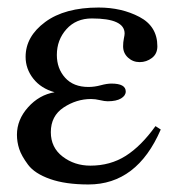

<svg xmlns="http://www.w3.org/2000/svg" viewBox="-20 -480 479 510"><path d="M393 -145 407 -136Q344 10 215 10Q154 10 113 -4.5Q72 -19 54.5 -42.5Q37 -66 31 -84.5Q25 -103 25 -122Q25 -162 54.5 -195Q84 -228 125 -235Q89 -245 68.5 -271Q48 -297 48 -329Q48 -383 100 -421.5Q152 -460 242 -460Q303 -460 350.5 -435Q398 -410 398 -357Q398 -337 383.5 -326Q369 -315 351 -315Q333 -315 320 -327Q307 -339 307 -357Q307 -368 309 -377.5Q311 -387 311 -391Q311 -431 224 -431Q182 -431 156.5 -402.5Q131 -374 131 -334Q131 -298 153 -273.5Q175 -249 215 -249Q231 -249 247.5 -253.5Q264 -258 276 -258Q314 -258 314 -237Q314 -226 301.5 -218.5Q289 -211 266 -211Q258 -211 245.5 -214Q233 -217 222 -217Q183 -217 149 -194.5Q115 -172 115 -129Q115 -88 146.5 -64Q178 -40 220 -40Q273 -40 314 -66Q355 -92 393 -145Z"/></svg>

Font: STIX MathJax Main
Style: Regular
Weight: 400
Designer: MicroPress Inc., with final additions and corrections provided by Coen Hoffman, Elsevier (retired)
Version: Version 1.1.1